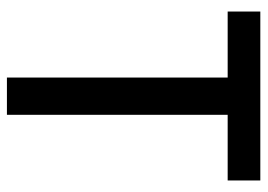

<svg xmlns="http://www.w3.org/2000/svg" viewBox="-126 -628 754 541"><g transform="rotate(90 250.5 -357.0)"><path d="M303 0V-622H488V-714H12V-622H198V0Z"/></g></svg>

Font: Noto Sans Khmer UI SemiCondensed Medium
Style: Regular
Weight: 500
Width: 4
Designer: Danh Hong and the Monotype Design Team
Foundry: Monotype Imaging Inc.
Version: Version 2.002